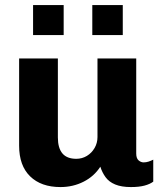

<svg xmlns="http://www.w3.org/2000/svg" viewBox="-20 -748 665 778"><path d="M225 10Q146.5 10 102 -33.5Q57.5 -77 57.5 -157.5V-511H214.5V-191Q214.5 -148 233 -126.2Q251.5 -104.5 289 -104.5Q312.5 -104.5 332 -116.2Q351.5 -128 363.2 -148.2Q375 -168.5 375 -192.5V-511H532V-126Q532 -106.5 541.5 -98.2Q551 -90 562 -90Q572 -90 582 -93.2Q592 -96.5 601 -101V-12Q588 -2 565.8 4Q543.5 10 510.5 10Q472 10 446.8 -0.5Q421.5 -11 407.8 -30Q394 -49 386.5 -72.5Q361.5 -33.5 318.8 -11.8Q276 10 225 10ZM114 -606V-727.5H238V-606ZM354 -606V-727.5H477.5V-606Z"/></svg>

Font: Chivo Medium
Style: Regular
Weight: 500
Designer: Hector Gatti
Foundry: Omnibus-Type
Version: Version 2.002